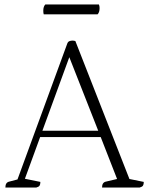

<svg xmlns="http://www.w3.org/2000/svg" viewBox="-20 -836 664 856"><path d="M4 0Q4 -22 20 -26L58 -36L280 -642Q283 -650 289.5 -652.5Q296 -655 303 -655Q309 -655 316 -653L557 -38L621 -25Q621 -14 617.5 -8.5Q614 -3 603 0H435Q435 -22 451 -26L502 -38L429 -225H159L91 -39L160 -25Q160 -14 156.5 -8.5Q153 -3 142 0ZM169 -253H418L289 -581ZM415 -772H175Q173 -778 173 -788Q173 -807 182 -816H421Q424 -809 424 -800Q424 -781 415 -772Z"/></svg>

Font: Petrona ExtraLight
Style: Regular
Weight: 200
Designer: Ringo R. Seeber
Foundry: Ringo R. Seeber
Version: Version 2.001; ttfautohint (v1.8.3)